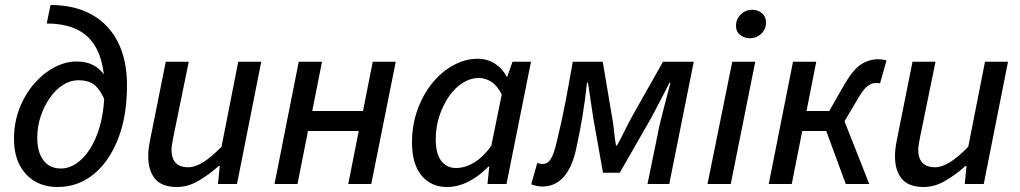

<svg xmlns="http://www.w3.org/2000/svg" viewBox="-20 -736 4078 768"><path d="M211 12Q159 12 120 -10.5Q81 -33 58.5 -76Q36 -119 36 -181Q36 -246 58 -302.5Q80 -359 116.5 -401Q153 -443 197.5 -466.5Q242 -490 286 -490Q325 -490 352 -476Q379 -462 396 -437.5Q413 -413 421 -380L402 -327Q386 -370 362.5 -392.5Q339 -415 293 -415Q261 -415 231.5 -396Q202 -377 179 -344Q156 -311 142.5 -270Q129 -229 129 -185Q129 -128 153.5 -95Q178 -62 224 -62Q268 -62 308 -100.5Q348 -139 373 -211Q398 -283 398 -384Q398 -513 341.5 -577.5Q285 -642 167 -642L182 -716Q278 -716 346.5 -678Q415 -640 451.5 -568Q488 -496 488 -395Q488 -270 451.5 -178.5Q415 -87 352.5 -37.5Q290 12 211 12Z M688 12Q627 12 600 -21Q573 -54 573 -110Q573 -128 575 -143.5Q577 -159 581 -179L643 -489H735L674 -191Q671 -173 668.5 -160.5Q666 -148 666 -136Q666 -103 682.5 -85Q699 -67 734 -67Q760 -67 792.5 -87Q825 -107 866 -149L933 -489H1025L928 0H852L859 -72H855Q817 -38 774.5 -13Q732 12 688 12Z M1078 0 1175 -489H1268L1229 -292H1432L1471 -489H1563L1465 0H1373L1415 -212H1212L1170 0Z M1768 12Q1704 12 1666 -34Q1628 -80 1628 -166Q1628 -236 1650 -297Q1672 -358 1709 -403.5Q1746 -449 1793.5 -475Q1841 -501 1891 -501Q1929 -501 1959.5 -481.5Q1990 -462 2007 -429H2009L2030 -489H2104L2006 0H1930L1937 -70H1934Q1899 -33 1855.5 -10.5Q1812 12 1768 12ZM1804 -64Q1840 -64 1876 -85.5Q1912 -107 1945 -152L1987 -358Q1969 -394 1945 -409Q1921 -424 1896 -424Q1862 -424 1831 -404.5Q1800 -385 1776 -350.5Q1752 -316 1737.5 -272Q1723 -228 1723 -179Q1723 -121 1745 -92.5Q1767 -64 1804 -64Z M2150 10Q2138 10 2126 7.5Q2114 5 2105 1L2129 -84Q2134 -83 2139 -81.5Q2144 -80 2150 -80Q2171 -80 2183.5 -100.5Q2196 -121 2207 -169Q2227 -250 2242 -329Q2257 -408 2271 -489H2391L2427 -275Q2433 -245 2436 -213.5Q2439 -182 2444 -154H2448Q2464 -183 2479 -213.5Q2494 -244 2511 -275L2632 -489H2755L2657 0H2570L2612 -205Q2615 -222 2621 -247Q2627 -272 2634.5 -300.5Q2642 -329 2649 -356Q2656 -383 2662 -405H2658Q2640 -370 2621 -333Q2602 -296 2584 -263L2459 -45H2392L2354 -258Q2348 -294 2343 -331Q2338 -368 2332 -405H2328Q2320 -332 2310 -271.5Q2300 -211 2285 -142Q2269 -67 2235 -28.5Q2201 10 2150 10Z M2810 0 2909 -489H3001L2903 0ZM2979 -583Q2958 -583 2941 -596Q2924 -609 2924 -633Q2924 -660 2943.5 -678.5Q2963 -697 2989 -697Q3011 -697 3027.5 -683.5Q3044 -670 3044 -646Q3044 -619 3025 -601Q3006 -583 2979 -583Z M3055 0 3152 -489H3245L3206 -292H3297L3357 -397Q3393 -459 3425 -479Q3457 -499 3493 -499Q3511 -499 3526 -494L3500 -402Q3496 -404 3492 -404Q3488 -404 3482 -404Q3467 -404 3450.5 -392Q3434 -380 3412 -342L3358 -251L3457 0H3363L3285 -212H3189L3147 0Z M3675 12Q3614 12 3587 -21Q3560 -54 3560 -110Q3560 -128 3562 -143.5Q3564 -159 3568 -179L3630 -489H3722L3661 -191Q3658 -173 3655.5 -160.5Q3653 -148 3653 -136Q3653 -103 3669.5 -85Q3686 -67 3721 -67Q3747 -67 3779.5 -87Q3812 -107 3853 -149L3920 -489H4012L3915 0H3839L3846 -72H3842Q3804 -38 3761.5 -13Q3719 12 3675 12Z"/></svg>

Font: Source Sans 3 Medium
Style: Italic
Weight: 500
Italic angle: -11°
Designer: Paul D. Hunt
Foundry: Adobe
Version: Version 3.052;hotconv 1.1.0;makeotfexe 2.6.0